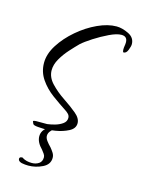

<svg xmlns="http://www.w3.org/2000/svg" viewBox="-79 -386 419 559"><g transform="rotate(15 130.0 -107.0)"><path d="M76 7Q72 7 58.5 6Q45 5 43 1L40 -6Q40 -8 44 -8.5Q48 -9 49 -9H82Q91 -10 104 -13.5Q117 -17 127 -24Q137 -31 137 -42Q137 -49 132 -54Q127 -59 122 -62Q102 -75 79.5 -91.5Q57 -108 42 -130Q27 -152 27 -179Q27 -206 44.5 -233.5Q62 -261 89.5 -284.5Q117 -308 147.5 -322Q178 -336 204 -336Q221 -336 240.5 -326.5Q260 -317 260 -297Q260 -291 255.5 -279.5Q251 -268 243 -268Q241 -268 240.5 -271.5Q240 -275 240 -276Q240 -282 241 -287.5Q242 -293 242 -298Q242 -316 224 -316Q210 -316 188 -305.5Q166 -295 145 -281.5Q124 -268 113 -258Q102 -247 88 -231.5Q74 -216 64 -198.5Q54 -181 54 -164Q54 -143 71 -125Q88 -107 110.5 -92Q133 -77 150 -63Q167 -49 167 -34Q167 -18 149.5 -9Q132 0 110.5 3.5Q89 7 76 7ZM40 120Q29 117 29 110Q29 105 34 104Q39 103 40 105Q51 112 68 112Q80 112 89 106Q98 100 98 87Q98 82 94.5 77Q91 72 87 67Q69 49 69 31Q69 12 89 0Q100 -7 112 -7Q116 -7 116 -2Q102 1 97 8Q90 15 90 24Q90 31 95.5 38.5Q101 46 109 54Q114 60 118.5 67Q123 74 123 82Q123 102 102.5 112Q82 122 60 122Q55 122 50 121.5Q45 121 40 120Z"/></g></svg>

Font: Sassy Frass
Style: Regular
Weight: 400
Designer: Robert E. Leuschke
Foundry: Robert E. Leuschke
Version: Version 1.010; ttfautohint (v1.8.3)